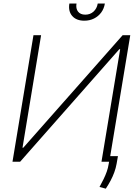

<svg xmlns="http://www.w3.org/2000/svg" viewBox="-20 -930 790 1104"><path d="M172.4 -727.5H216.3L109.4 -80.6H113.8L685.1 -727.5H729L608.4 0H563.5L670.9 -647H666L95.7 0H51.8ZM464.8 -811Q418.9 -811 395.3 -838.1Q371.6 -865.2 378.9 -909.7H419.9Q415 -880.9 428.7 -863.3Q442.4 -845.7 470.2 -845.7Q498.5 -845.7 517.8 -863.3Q537.1 -880.9 542 -909.7H583Q578.1 -879.9 561.8 -857.9Q545.4 -835.9 520.5 -823.5Q495.6 -811 464.8 -811ZM658.2 -32.2 650.4 12.2Q646 36.6 637.2 60.8Q628.4 85 616 108.4Q603.5 131.8 588.4 154.8L552.2 145Q564.9 121.6 575.7 99.9Q586.4 78.1 594 56.6Q601.6 35.2 605 12.7L612.8 -32.2Z"/></svg>

Font: Inter Tight ExtraLight
Style: Italic
Weight: 250
Italic angle: -9.39999°
Designer: Rasmus Andersson
Foundry: rsms
Version: Version 3.004